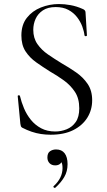

<svg xmlns="http://www.w3.org/2000/svg" viewBox="-20 -656 531 952"><path d="M145 -508Q145 -467 165.5 -437.5Q186 -408 218 -386Q250 -364 286 -342Q323 -321 357.5 -297Q392 -273 414.5 -240Q437 -207 437 -159Q437 -111 413 -72.5Q389 -34 343.5 -11Q298 12 231 12Q207 12 183.5 8.5Q160 5 136.5 -3Q113 -11 90 -23Q85 -26 83.5 -30.5Q82 -35 81 -42L68 -178Q67 -183 72.5 -183.5Q78 -184 79 -180Q86 -150 99 -119Q112 -88 133 -62Q154 -36 184 -20Q214 -4 254 -4Q283 -4 310.5 -15Q338 -26 355.5 -51Q373 -76 373 -119Q373 -168 351.5 -200.5Q330 -233 297 -257Q264 -281 227 -302Q192 -324 159.5 -347Q127 -370 106.5 -401.5Q86 -433 86 -480Q86 -533 113 -567.5Q140 -602 183 -619Q226 -636 272 -636Q300 -636 330 -630.5Q360 -625 389 -612Q397 -609 400.5 -604.5Q404 -600 404 -595L411 -481Q411 -477 406 -476.5Q401 -476 399 -480Q397 -500 388 -524.5Q379 -549 362 -571Q345 -593 319 -607Q293 -621 256 -621Q217 -621 192.5 -604.5Q168 -588 156.5 -562.5Q145 -537 145 -508ZM254 275Q250 277 246.5 273.5Q243 270 246 267Q268 247 279 224.5Q290 202 290 178Q290 156 284 147.5Q278 139 269 135L287 129Q289 146 279.5 155Q270 164 254 164Q236 164 225.5 153Q215 142 215 125Q215 103 228 94Q241 85 258 85Q286 85 300.5 104Q315 123 315 158Q315 194 298.5 222Q282 250 254 275Z"/></svg>

Font: Cormorant Light
Style: Regular
Weight: 400
Version: Version 4.000